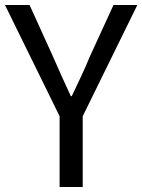

<svg xmlns="http://www.w3.org/2000/svg" viewBox="-21 -753 573 773"><path d="M219 0H312V-285L532 -733H436L341 -526C319 -472 294 -421 268 -366H264C238 -421 216 -472 192 -526L98 -733H-1L219 -285Z"/></svg>

Font: Noto Sans CJK JP Regular
Style: Regular
Weight: 400
Designer: Ryoko NISHIZUKA (kana & ideographs); Paul D. Hunt (Latin, Greek & Cyrillic); Wenlong ZHANG (bopomofo); Sandoll Communica
Foundry: Adobe Systems Incorporated
Version: Version 1.001;PS 1.001;hotconv 1.0.78;makeotf.lib2.5.61930